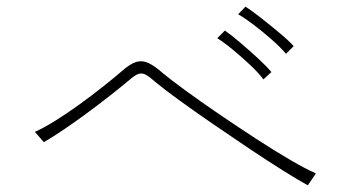

<svg xmlns="http://www.w3.org/2000/svg" viewBox="-20 -724 1040 578"><path d="M907 -166Q881 -180 834.5 -209Q788 -238 732 -275.5Q676 -313 620 -351.5Q564 -390 518.5 -423Q473 -456 448 -477Q430 -493 419 -499Q408 -505 397 -501.5Q386 -498 368 -482Q344 -462 311 -436Q278 -410 242 -383.5Q206 -357 172 -334Q138 -311 112 -296L85 -327Q110 -338 145.5 -360Q181 -382 219 -409.5Q257 -437 291 -464Q325 -491 347 -510Q372 -532 390 -537.5Q408 -543 426.5 -534.5Q445 -526 470 -504Q494 -484 538.5 -451.5Q583 -419 638 -381.5Q693 -344 749 -307.5Q805 -271 853 -243Q901 -215 931 -202Q931 -202 925 -193Q919 -184 913 -175.5Q907 -167 907 -166ZM773 -485Q758 -505 733 -528.5Q708 -552 681.5 -574Q655 -596 634 -609L657 -632Q676 -619 703.5 -595.5Q731 -572 757 -548Q783 -524 797 -507ZM841 -562Q825 -581 799 -604Q773 -627 745.5 -648Q718 -669 697 -681L719 -704Q738 -692 766.5 -669.5Q795 -647 822.5 -624Q850 -601 864 -585Z"/></svg>

Font: Zen Kaku Gothic New Light
Style: Regular
Weight: 300
Designer: Yoshimichi Ohira
Foundry: Positype
Version: Version 1.002